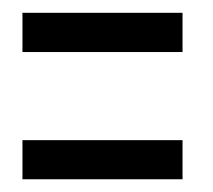

<svg xmlns="http://www.w3.org/2000/svg" viewBox="-20 -393 333 300"><path d="M15.1 -311.7H265.2V-373H15.1ZM15.1 -112.9H265.2V-174H15.1Z"/></svg>

Font: Anybody Thin
Style: Regular
Weight: 100
Designer: Tyler Finck
Foundry: Etcetera Type Company
Version: Version 1.114;gftools[0.9.25]